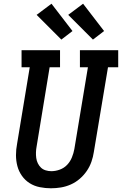

<svg xmlns="http://www.w3.org/2000/svg" viewBox="-20 -1005 656 1033"><path d="M254 8Q224 8 194 2Q164 -4 139.5 -19.5Q115 -35 98 -59Q81 -83 73.5 -111.5Q66 -140 66 -170.5Q66 -201 72 -232L140 -643H96V-735H303V-643H247L177 -217Q174 -201 173.5 -185.5Q173 -170 175 -155Q177 -140 183.5 -126.5Q190 -113 200.5 -103Q211 -93 226 -88.5Q241 -84 256 -84Q279 -84 302 -92.5Q325 -101 341.5 -118.5Q358 -136 367 -158.5Q376 -181 380 -203L453 -643H410V-735H616V-643H561L485 -188Q481 -161 472 -135Q463 -109 447 -85.5Q431 -62 409 -43Q387 -24 361 -12.5Q335 -1 308 3.5Q281 8 254 8ZM480 -792 347 -925 427 -985 540 -838ZM310 -792 177 -925 257 -985 370 -838Z"/></svg>

Font: Iosevka Etoile SmBdObl
Style: Regular
Weight: 600
Italic angle: -9°
Designer: Belleve Invis
Foundry: Belleve Invis
Version: Version 15.5.2; ttfautohint (v1.8.4)